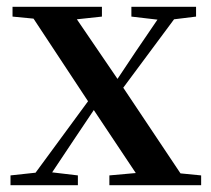

<svg xmlns="http://www.w3.org/2000/svg" viewBox="-20 -547 624 567"><path d="M368 -498 445 -489 381 -395 327 -314 207 -490 281 -498V-527H17V-498L79 -492L240 -248L85 -37L11 -29V0H210V-29L134 -38L202 -140L257 -222L381 -36L303 -29V0H574V-29L513 -35L344 -288L494 -490L559 -498V-527H368Z"/></svg>

Font: Noto Serif JP SemiBold
Style: Regular
Weight: 600
Designer: Ryoko NISHIZUKA 西塚涼子 (kana & ideographs); Frank Grießhammer (Latin, Greek & Cyrillic); Wenlong ZHANG 张文龙 (bopomofo); San
Foundry: Adobe
Version: Version 2.001;hotconv 1.1.0;makeotfexe 2.6.0